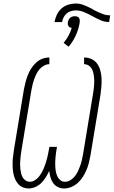

<svg xmlns="http://www.w3.org/2000/svg" viewBox="-20 -1061 645 1089"><path d="M343 8Q324 8 307.5 -0.5Q291 -9 281 -23.5Q271 -38 266 -56Q261 -74 259 -92Q251 -74 240 -56Q229 -38 214.5 -23.5Q200 -9 180.5 -0.5Q161 8 142 8Q125 8 109.5 1.5Q94 -5 83.5 -17Q73 -29 66.5 -43.5Q60 -58 56.5 -74.5Q53 -91 52 -108Q51 -125 51.5 -142Q52 -159 54.5 -176.5Q57 -194 59 -211L116 -556Q120 -576 125 -595.5Q130 -615 137.5 -634.5Q145 -654 156.5 -672Q168 -690 184 -705Q200 -720 219.5 -727.5Q239 -735 260 -735V-697Q244 -697 229 -688.5Q214 -680 203.5 -667.5Q193 -655 186 -640.5Q179 -626 173.5 -610.5Q168 -595 164.5 -580Q161 -565 158 -549L101 -204Q99 -191 97.5 -178.5Q96 -166 95 -152.5Q94 -139 94 -126.5Q94 -114 95.5 -101.5Q97 -89 100 -77Q103 -65 109 -54.5Q115 -44 126 -37Q137 -30 149 -30Q163 -30 176.5 -38Q190 -46 199.5 -57.5Q209 -69 216.5 -82.5Q224 -96 229.5 -109.5Q235 -123 239.5 -137Q244 -151 247.5 -164.5Q251 -178 253.5 -192Q256 -206 259 -221L260 -228H303L302 -221Q299 -207 297.5 -193Q296 -179 294.5 -165Q293 -151 293 -137Q293 -123 294 -109.5Q295 -96 298 -82.5Q301 -69 307 -57.5Q313 -46 323.5 -38Q334 -30 348 -30Q365 -30 380 -39.5Q395 -49 405.5 -62.5Q416 -76 423 -91.5Q430 -107 435.5 -122.5Q441 -138 444.5 -154Q448 -170 451 -186L508 -531Q510 -543 511.5 -555.5Q513 -568 514 -581Q515 -594 514.5 -606Q514 -618 512.5 -630Q511 -642 507.5 -654Q504 -666 497.5 -675.5Q491 -685 480.5 -691Q470 -697 457 -697V-735Q480 -735 500 -725.5Q520 -716 532 -698.5Q544 -681 549.5 -659.5Q555 -638 556 -615.5Q557 -593 555 -570Q553 -547 550 -524L493 -179Q489 -158 484 -137.5Q479 -117 470.5 -97Q462 -77 450 -58Q438 -39 421.5 -24Q405 -9 384.5 -0.5Q364 8 343 8ZM289 -936Q293 -957 302.5 -977.5Q312 -998 329 -1013Q346 -1028 367 -1034.5Q388 -1041 410 -1041Q433 -1041 454.5 -1032.5Q476 -1024 496 -1014L519 -1001Q539 -991 560.5 -982.5Q582 -974 605 -974L599 -936Q575 -936 553.5 -945Q532 -954 512 -965L497 -973Q477 -984 455 -993Q433 -1002 410 -1002Q396 -1002 382.5 -998Q369 -994 358 -984.5Q347 -975 340.5 -962Q334 -949 332 -936ZM369 -796 341 -818Q357 -837 368.5 -858.5Q380 -880 387 -903Q381 -903 376 -906Q371 -909 368 -913.5Q365 -918 364.5 -924Q364 -930 365 -936Q366 -942 369.5 -949Q373 -956 378.5 -960.5Q384 -965 390.5 -967Q397 -969 404 -969Q411 -969 417.5 -967Q424 -965 427.5 -960.5Q431 -956 432 -949Q433 -942 432 -936V-934L430 -922Q423 -888 408 -856Q393 -824 369 -796Z"/></svg>

Font: Iosevka Curly Slab XLtExObl
Style: Regular
Weight: 200
Width: 7
Italic angle: -9°
Monospace: yes
Designer: Belleve Invis
Foundry: Belleve Invis
Version: Version 11.0.0; ttfautohint (v1.8.3)